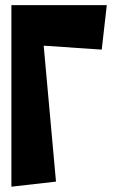

<svg xmlns="http://www.w3.org/2000/svg" viewBox="-20 -720 453 740"><path d="M23.9 -0.5V-700.2H391.6L372.1 -528.8L148.4 -543.9L195.8 -20Z"/></svg>

Font: Some Time Later
Style: Regular
Weight: 400
Version: Version 003.300